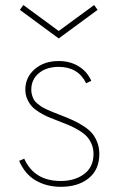

<svg xmlns="http://www.w3.org/2000/svg" viewBox="-20 -720 465 755"><path d="M55.2 -87.4 75.2 -96.2Q114.7 -8.3 218.8 -8.3Q273.9 -8.3 310.8 -35.6Q347.7 -63 347.7 -114.7Q347.7 -135.7 340.3 -153.1Q333 -170.4 321.8 -182.9Q310.5 -195.3 290.5 -207.3Q270.5 -219.2 252.4 -227.1Q234.4 -234.9 206.1 -245.6Q183.6 -253.9 168.9 -260.3Q154.3 -266.6 135.7 -277.8Q117.2 -289.1 106.2 -300.8Q95.2 -312.5 87.4 -329.8Q79.6 -347.2 79.6 -367.7Q79.6 -416 116.5 -448Q153.3 -480 210.9 -480Q254.9 -480 288.6 -459.7Q322.3 -439.5 338.9 -402.3L318.8 -392.6Q287.1 -457 210.9 -457Q162.1 -457 132.6 -432.1Q103 -407.2 103 -367.2Q103 -355.5 106.2 -345.2Q109.4 -335 113.5 -327.6Q117.7 -320.3 127.2 -312.5Q136.7 -304.7 143.3 -300.3Q149.9 -295.9 164.6 -289.3Q179.2 -282.7 187.3 -279.5Q195.3 -276.4 213.9 -269Q244.1 -257.3 264.4 -248.3Q284.7 -239.3 306.6 -225.3Q328.6 -211.4 341.3 -196.8Q354 -182.1 362.3 -160.9Q370.6 -139.6 370.6 -114.3Q370.6 -53.2 329.1 -19.3Q287.6 14.6 219.2 14.6Q164.1 14.6 121.1 -10Q78.1 -34.7 55.2 -87.4ZM210.9 -568.8 58.1 -681.2 71.8 -700.2 210.9 -598.1 350.1 -700.2 363.8 -681.2Z"/></svg>

Font: Spartan MB Thin
Style: Regular
Weight: 100
Designer: Matt Bailey, Mirko Velimirovic
Foundry: Matt Bailey
Version: Version 1.005